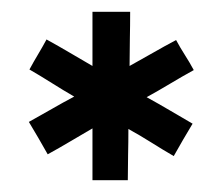

<svg xmlns="http://www.w3.org/2000/svg" viewBox="-20 -740 375 326"><path d="M137 -522Q118 -511 99.5 -500Q81 -489 61 -478Q53 -492 45 -506Q37 -520 29 -533Q49 -544 68 -555Q87 -566 106 -576Q87 -587 68 -599Q49 -611 30 -622Q37 -635 44.5 -647.5Q52 -660 59 -673Q79 -662 98.5 -650.5Q118 -639 137 -628V-720H201Q201 -697 200.5 -674Q200 -651 200 -628Q220 -639 240 -650.5Q260 -662 279 -672Q286 -659 294 -646.5Q302 -634 309 -621Q289 -610 269 -598Q249 -586 229 -575Q249 -564 268.5 -552.5Q288 -541 307 -530Q299 -517 291 -503Q283 -489 275 -475Q256 -486 237 -498Q218 -510 198 -521Q198 -499 197.5 -477.5Q197 -456 197 -434H137Z"/></svg>

Font: Reem Kufi
Style: Regular
Weight: 400
Designer: Khaled Hosny
Version: Version 1.6